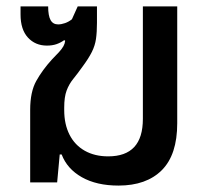

<svg xmlns="http://www.w3.org/2000/svg" viewBox="-20 -568 650 598"><path d="M349 10Q281 10 235 -16Q189 -42 172 -87H166L158 0H74V-226Q74 -282 93 -316Q112 -350 142 -383Q155 -396 164 -406Q173 -416 177.5 -424Q182 -432 183 -441L180 -443Q169 -435 156 -430.5Q143 -426 126 -426Q90 -426 67 -451Q44 -476 44 -523V-548H130Q130 -519 137.5 -505.5Q145 -492 161 -492Q171 -492 182.5 -496Q194 -500 204 -508L222 -548H282V-497Q282 -468 279 -447Q276 -426 266 -406Q256 -386 236 -359Q221 -338 208 -322Q195 -306 187.5 -286Q180 -266 180 -233V-225Q180 -181 196.5 -148.5Q213 -116 244 -98.5Q275 -81 317 -81Q371 -81 398 -110Q425 -139 425 -198V-548H532V-184Q532 -86 484 -38Q436 10 349 10Z"/></svg>

Font: Noto Sans Thai Medium
Style: Regular
Weight: 500
Designer: Monotype Design Team
Foundry: Monotype Imaging Inc.
Version: Version 2.001